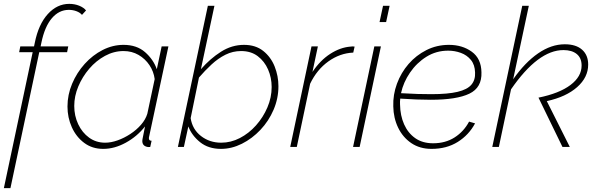

<svg xmlns="http://www.w3.org/2000/svg" viewBox="-33 -760 3076 993"><path d="M136 -490H66L72 -520H143L147 -539Q166 -634 214 -687Q262 -740 325 -740Q353 -740 376.5 -730.5Q400 -721 412 -706L391 -683Q381 -695 362.5 -702Q344 -709 323 -709Q272 -709 235 -665.5Q198 -622 181 -539L177 -520H320L314 -490H170L21 213H-13Z M501 10Q444 10 402.5 -21Q361 -52 338.5 -102Q316 -152 316 -209Q316 -270 340 -327Q364 -384 405 -429.5Q446 -475 498 -501.5Q550 -528 606 -528Q674 -528 717 -490.5Q760 -453 778 -402L803 -520H838L739 -57Q737 -50 737 -45Q737 -32 751 -32L744 0Q740 0 736.5 0.5Q733 1 730 0Q703 -5 703 -31Q703 -35 704 -40.5Q705 -46 708 -60.5Q711 -75 717 -106Q676 -54 617.5 -22Q559 10 501 10ZM511 -22Q541 -22 575 -34Q609 -46 641 -67Q673 -88 696.5 -115Q720 -142 729 -172L767 -351Q762 -390 740 -423Q718 -456 683.5 -476Q649 -496 606 -496Q556 -496 510 -471Q464 -446 428.5 -404.5Q393 -363 372 -313Q351 -263 351 -212Q351 -161 371.5 -117.5Q392 -74 428 -48Q464 -22 511 -22Z M1110 10Q1045 10 1002 -24.5Q959 -59 941 -106L918 0H887L1042 -730H1076L1006 -402Q1054 -457 1110 -492.5Q1166 -528 1229 -528Q1289 -528 1328.5 -496.5Q1368 -465 1387.5 -416Q1407 -367 1407 -314Q1407 -251 1382 -192.5Q1357 -134 1314 -88.5Q1271 -43 1218 -16.5Q1165 10 1110 10ZM1111 -22Q1161 -22 1207.5 -46Q1254 -70 1291 -111.5Q1328 -153 1350 -204.5Q1372 -256 1372 -310Q1372 -358 1353.5 -400.5Q1335 -443 1300 -469.5Q1265 -496 1214 -496Q1171 -496 1133 -477Q1095 -458 1061 -426.5Q1027 -395 996 -359L953 -149Q962 -91 1006.5 -56.5Q1051 -22 1111 -22Z M1578 -520H1611L1583 -388Q1623 -448 1675 -481.5Q1727 -515 1780 -519Q1786 -520 1791 -520Q1796 -520 1801 -519L1794 -488Q1725 -485 1665.5 -442.5Q1606 -400 1571 -327L1502 0H1468Z M1948 -730H1982L1964 -646H1930ZM1903 -520H1937L1827 0H1793Z M2199 10Q2138 10 2094 -20Q2050 -50 2026 -100Q2002 -150 2001 -210Q1999 -270 2020 -327Q2041 -384 2080 -429Q2119 -474 2172.5 -501Q2226 -528 2289 -528Q2358 -528 2407 -492.5Q2456 -457 2457 -386Q2460 -307 2394.5 -275.5Q2329 -244 2195 -244Q2159 -244 2121 -245.5Q2083 -247 2037 -250Q2035 -234 2036 -219Q2037 -162 2057 -117Q2077 -72 2114.5 -45.5Q2152 -19 2207 -19Q2271 -19 2318.5 -49.5Q2366 -80 2393 -131L2424 -122Q2392 -62 2334.5 -26Q2277 10 2199 10ZM2285 -498Q2223 -498 2172.5 -466.5Q2122 -435 2087.5 -384.5Q2053 -334 2041 -278Q2090 -275 2127 -274Q2164 -273 2198 -273Q2283 -273 2333.5 -285Q2384 -297 2405 -322Q2426 -347 2424 -385Q2423 -425 2402.5 -450Q2382 -475 2350.5 -486.5Q2319 -498 2285 -498Z M2752 -255Q2860 -277 2917.5 -320.5Q2975 -364 2975 -421Q2975 -460 2950 -480.5Q2925 -501 2881 -501Q2750 -501 2610 -298L2547 0H2513L2668 -730H2702L2621 -350Q2682 -437 2750 -484Q2818 -531 2888 -531Q2946 -531 2977.5 -503Q3009 -475 3009 -426Q3009 -360 2952 -309.5Q2895 -259 2795 -237L2914 0H2876Z"/></svg>

Font: Raleway ExtraLight
Style: Italic
Weight: 200
Italic angle: -12°
Designer: Matt McInerney, Pablo Impallari, Rodrigo Fuenzalida
Foundry: Matt McInerney, Pablo Impallari, Rodrigo Fuenzalida
Version: Version 4.026